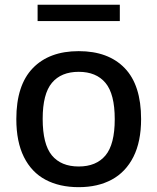

<svg xmlns="http://www.w3.org/2000/svg" viewBox="-20 -764 651 794"><path d="M47.5 -271.5Q47.5 -411.5 115.5 -482Q183.5 -552.5 305.5 -552.5Q428 -552.5 495.8 -482.2Q563.5 -412 563.5 -271.5Q563.5 -178.5 531.8 -115.5Q500 -52.5 442.2 -21.2Q384.5 10 305.5 10Q226 10 168.2 -20.8Q110.5 -51.5 79 -114.5Q47.5 -177.5 47.5 -271.5ZM454.5 -271Q454.5 -375.5 416.2 -421.2Q378 -467 305.5 -467Q233 -467 194.8 -421.5Q156.5 -376 156.5 -272.5Q156.5 -167.5 194.5 -121.5Q232.5 -75.5 305.5 -75.5Q378 -75.5 416.2 -121.2Q454.5 -167 454.5 -271ZM135.5 -677V-744.5H475.5V-677Z"/></svg>

Font: Encode Sans Semi Expanded Medium
Style: Regular
Weight: 500
Width: 6
Designer: Multiple Designers
Foundry: Impallari Type
Version: Version 2.000